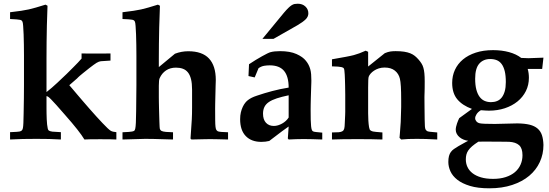

<svg xmlns="http://www.w3.org/2000/svg" viewBox="-20 -744 2929 1024"><path d="M600.6 -39.1V0Q580.1 -1.5 515.1 -1.5Q447.3 -1.5 430.2 0Q404.8 -43 326.7 -131.3Q298.3 -164.1 280.8 -183.6Q263.2 -203.1 252.9 -213.6Q242.7 -224.1 237.5 -227.5Q232.4 -231 228 -231.4V-183.6Q228 -176.3 228 -164.1Q228 -151.9 228.3 -137.5Q228.5 -123 229.2 -107.9Q230 -92.8 231.2 -80.3Q232.4 -67.9 234.6 -58.8Q236.8 -49.8 240.2 -47.9Q245.6 -43.9 258.8 -42Q264.6 -41 304.7 -39.1V0Q274.9 -2 242.4 -2.7Q210 -3.4 174.3 -3.4Q136.2 -3.4 101.3 -2.7Q66.4 -2 33.7 0V-39.1Q55.7 -40 67.9 -40.8Q80.1 -41.5 84 -42.5Q91.8 -44.4 95.9 -47.9Q100.1 -51.3 102.1 -60.8Q104 -70.3 104.7 -88.1Q105.5 -106 106 -137.2Q106.9 -181.6 107.4 -219.5Q107.9 -257.3 107.9 -289.6V-447.8Q107.9 -474.6 107.4 -504.6Q106.9 -534.7 106 -560.8Q105 -586.9 103.5 -605.7Q102.1 -624.5 99.6 -628.9Q97.7 -632.3 95.5 -634.5Q93.3 -636.7 86.9 -638.2Q80.6 -639.6 68.1 -640.6Q55.7 -641.6 33.7 -642.6V-678.7Q68.8 -682.6 93.3 -686.5Q117.7 -690.4 133.3 -693.8Q148.9 -697.3 171.1 -703.6Q193.4 -710 222.7 -719.2L233.4 -713.4L230 -607.4Q229 -563 228.5 -519Q228 -475.1 228 -430.7V-252.9Q241.2 -263.2 256.3 -276.1Q271.5 -289.1 285.9 -302.7Q300.3 -316.4 313.2 -328.6Q326.2 -340.8 335.4 -349.6L371.6 -385.7Q384.3 -398.4 395.3 -409.9Q406.2 -421.4 415 -431.6V-459Q430.7 -458.5 446.5 -458.5Q462.4 -458.5 478 -458.5Q486.3 -458.5 494.1 -458.5Q502 -458.5 512 -458.5Q522 -458.5 535.6 -458.5Q549.3 -458.5 569.3 -459V-420.9L518.1 -417.5Q513.2 -417 507.6 -415Q502 -413.1 495.1 -408.9Q488.3 -404.8 479 -397.9Q469.7 -391.1 456.5 -380.9Q434.1 -363.3 422.6 -353.8Q411.1 -344.2 405.3 -339.4Q399.4 -334.5 397.2 -332Q395 -329.6 391.1 -325.7L349.6 -289.6Q354.5 -284.2 365.2 -271.5Q376 -258.8 390.4 -241.7Q404.8 -224.6 422.1 -204.6Q439.5 -184.6 457.5 -163.8Q475.6 -143.1 493.4 -123.5Q511.2 -104 526.4 -87.9Q541.5 -71.8 553.2 -60.8Q564.9 -49.8 570.8 -46.4Q581.1 -40.5 600.6 -39.1Z M1196.3 -38.6V0Q1159.7 -1 1135.7 -1.5Q1111.8 -2 1100.6 -2Q1092.8 -2 1068.4 -1.5Q1043.9 -1 1001 0L996.1 -4.9L1002.9 -106.9Q1004.4 -134.3 1004.4 -170.9V-265.6Q1004.4 -299.3 998.8 -321.8Q993.2 -344.2 982.2 -357.9Q971.2 -371.6 955.1 -377.4Q939 -383.3 918.5 -383.3Q887.7 -383.3 865.5 -368.4Q843.3 -353.5 831.5 -327.1Q827.1 -317.9 827.1 -287.1V-225.6Q827.1 -215.3 827.4 -199.2Q827.6 -183.1 828.1 -165Q828.6 -147 829.1 -128.7Q829.6 -110.4 830.1 -95.5Q830.6 -80.6 831.1 -70.6Q831.5 -60.5 832 -59.1Q834.5 -49.3 841.6 -45.7Q848.6 -42 865.2 -40.5L902.8 -38.6V0Q835.4 -2 798.8 -2.9Q762.2 -3.9 754.4 -3.4L633.3 0V-38.6Q655.3 -39.6 667.7 -40.5Q680.2 -41.5 684.1 -42.5Q691.4 -43.9 695.3 -46.1Q699.2 -48.3 701.4 -58.1Q703.6 -67.9 704.6 -89.4Q705.6 -110.8 706.1 -151.4Q707.5 -229 707.5 -289.6V-447.8Q707.5 -474.6 707 -504.6Q706.5 -534.7 705.6 -560.8Q704.6 -586.9 703.1 -605.7Q701.7 -624.5 699.2 -628.9Q697.3 -632.8 694.6 -635Q691.9 -637.2 685.3 -638.7Q678.7 -640.1 666.7 -640.9Q654.8 -641.6 633.3 -642.6V-678.7Q668.5 -682.6 692.9 -686.5Q717.3 -690.4 732.9 -693.8Q748.5 -697.3 770.8 -703.6Q793 -710 822.3 -719.2L833 -713.4L829.1 -597.2Q828.1 -552.7 827.6 -512Q827.1 -471.2 827.1 -433.1V-386.2L913.1 -457.5Q947.8 -470.7 983.9 -470.7Q1058.6 -470.7 1094.7 -431.9Q1130.9 -393.1 1130.9 -317.4Q1130.9 -315.9 1130.6 -307.1Q1130.4 -298.3 1129.9 -284.9Q1129.4 -271.5 1129.2 -255.1Q1128.9 -238.8 1128.4 -222.4Q1127.9 -206.1 1127.7 -190.9Q1127.4 -175.8 1127.4 -165Q1127.4 -125.5 1127.7 -102.5Q1127.9 -79.6 1129.4 -67.6Q1130.9 -55.7 1133.8 -51.3Q1136.7 -46.9 1141.6 -43.9Q1149.9 -39.6 1196.3 -38.6Z M1698.7 -36.6V0Q1670.4 -1 1645.8 -1.7Q1621.1 -2.4 1599.1 -2.4Q1578.6 -2.4 1558.8 -1.7Q1539.1 -1 1519.5 0L1515.1 -5.4L1519.5 -69.3Q1511.2 -64 1485.4 -44.9Q1459.5 -25.9 1416 7.8Q1396 12.7 1374 12.7Q1320.8 12.7 1290.8 -18.3Q1260.7 -49.3 1260.7 -108.4Q1260.7 -128.4 1264.6 -144.8Q1268.6 -161.1 1274.7 -174.1Q1280.8 -187 1288.1 -196Q1295.4 -205.1 1302.7 -210.4Q1311 -216.8 1322.5 -222.7Q1334 -228.5 1350.6 -233.9Q1389.2 -247.1 1431.4 -258.3Q1473.6 -269.5 1519.5 -276.9Q1519.5 -336.4 1494.9 -366Q1470.2 -395.5 1418.5 -395.5Q1403.8 -395.5 1388.9 -393.1Q1374 -390.6 1358.9 -380.4L1338.4 -331.1L1305.2 -338.4L1308.1 -401.4Q1325.7 -413.1 1343.5 -424.1Q1361.3 -435.1 1377.2 -443.8Q1393.1 -452.6 1405 -458.5Q1417 -464.4 1422.9 -465.8Q1442.9 -471.2 1473.6 -471.2Q1526.9 -471.2 1561.3 -455.8Q1595.7 -440.4 1611.8 -419.4Q1620.1 -409.2 1625.7 -398.2Q1631.3 -387.2 1634.8 -374.8Q1638.2 -362.3 1639.4 -347.4Q1640.6 -332.5 1640.6 -314Q1640.6 -312.5 1640.4 -303.5Q1640.1 -294.4 1639.6 -281Q1639.2 -267.6 1638.7 -251.2Q1638.2 -234.9 1637.7 -218.5Q1637.2 -202.1 1637 -186.8Q1636.7 -171.4 1636.7 -160.6Q1636.7 -127 1637.2 -105.2Q1637.7 -83.5 1639.2 -70.6Q1640.6 -57.6 1643.1 -51.5Q1645.5 -45.4 1649.4 -43.5Q1653.8 -41 1666.3 -39.8Q1678.7 -38.6 1698.7 -36.6ZM1519.5 -235.8Q1482.4 -228 1456.3 -219.5Q1430.2 -210.9 1413.8 -199.7Q1397.5 -188.5 1390.1 -173.3Q1382.8 -158.2 1382.8 -137.7Q1382.8 -106.4 1398.4 -89.4Q1414.1 -72.3 1440.4 -72.3Q1451.7 -72.3 1462.9 -75.7Q1474.1 -79.1 1484.6 -85Q1495.1 -90.8 1504.2 -99.1Q1513.2 -107.4 1519.5 -117.2ZM1438.5 -536.6H1379.4L1494.1 -675.8Q1507.8 -691.9 1517.6 -701.4Q1527.3 -710.9 1535.4 -716.1Q1543.5 -721.2 1551 -722.7Q1558.6 -724.1 1567.9 -724.1Q1593.3 -724.1 1608.9 -709.2Q1624.5 -694.3 1624.5 -673.3Q1625 -655.8 1610.4 -641.1Q1595.7 -626.5 1566.4 -609.4Z M2312 -37.6V0Q2278.3 -2 2251.5 -2.7Q2224.6 -3.4 2203.6 -3.4Q2178.7 -3.4 2158.2 -2.7Q2137.7 -2 2119.6 0L2110.8 -8.8Q2111.3 -14.2 2113 -35.2Q2114.7 -56.2 2117.2 -93.3L2119.6 -173.3V-211.9Q2119.6 -254.9 2117.9 -282.7Q2116.2 -310.5 2112.8 -324.2Q2106.4 -351.1 2085.9 -367.4Q2065.4 -383.8 2031.2 -383.8Q2014.6 -383.8 2000.2 -379.2Q1985.8 -374.5 1974.9 -367.2Q1963.9 -359.9 1956.5 -351.3Q1949.2 -342.8 1946.3 -334.5Q1943.4 -326.7 1943.4 -277.3V-256.3V-174.3Q1943.4 -159.7 1943.4 -139.4Q1943.4 -119.1 1944.6 -100.1Q1945.8 -81.1 1948.2 -66.4Q1950.7 -51.8 1955.6 -48.8Q1959.5 -46.4 1961.7 -45.2Q1963.9 -43.9 1969.2 -42.7Q1974.6 -41.5 1985.8 -40.5Q1997.1 -39.6 2019.5 -37.6V0Q1992.7 -1 1960.2 -1.5Q1927.7 -2 1889.2 -2Q1843.8 -2 1809.6 -1.5Q1775.4 -1 1750.5 0V-37.6Q1773.4 -37.6 1786.9 -38.8Q1800.3 -40 1807.1 -44.7Q1814 -49.3 1816.2 -59.1Q1818.4 -68.8 1818.8 -86.4L1820.8 -129.9Q1821.3 -136.7 1821.3 -147.7Q1821.3 -158.7 1821.3 -174.3V-238.3Q1821.3 -246.1 1821 -259Q1820.8 -272 1820.6 -286.9Q1820.3 -301.8 1819.8 -317.4Q1819.3 -333 1818.6 -345.9Q1817.9 -358.9 1816.7 -367.9Q1815.4 -377 1814 -378.9Q1812.5 -381.3 1809.8 -383.1Q1807.1 -384.8 1800.8 -386.2Q1794.4 -387.7 1782.7 -388.7Q1771 -389.6 1750.5 -390.1V-427.7Q1794.9 -435.5 1824 -440.9Q1853 -446.3 1867.2 -450.2Q1895 -457.5 1930.2 -473.6L1943.4 -467.8V-389.2L2032.2 -460.4Q2041 -463.9 2047.9 -466.1Q2054.7 -468.3 2061 -469.2Q2067.4 -470.2 2074.2 -470.7Q2081.1 -471.2 2089.8 -471.2Q2116.2 -471.2 2135.3 -468.3Q2154.3 -465.3 2168.2 -459.7Q2182.1 -454.1 2192.4 -445.8Q2202.6 -437.5 2212.4 -426.3Q2221.7 -415.5 2228 -405.5Q2234.4 -395.5 2238 -382.8Q2241.7 -370.1 2243.4 -352.8Q2245.1 -335.4 2245.1 -309.6Q2245.1 -288.1 2244.9 -274.2Q2244.6 -260.3 2244.4 -251Q2244.1 -241.7 2243.9 -235.8Q2243.7 -230 2243.7 -224.6L2244.1 -174.3Q2244.6 -131.3 2244.9 -107.2Q2245.1 -83 2246.1 -70.8Q2247.1 -58.6 2249.3 -54.4Q2251.5 -50.3 2255.4 -46.9Q2258.3 -44.4 2262.2 -43.2Q2266.1 -42 2272.5 -41.3Q2278.8 -40.5 2288.3 -39.8Q2297.9 -39.1 2312 -37.6Z M2429.2 -113.8 2497.1 -163.1Q2446.3 -181.6 2418.9 -214.4Q2391.6 -247.1 2391.6 -301.8Q2391.6 -339.4 2406.2 -371.3Q2420.9 -403.3 2449 -426.8Q2477.1 -450.2 2517.6 -463.4Q2558.1 -476.6 2609.9 -476.6Q2655.8 -476.6 2694.6 -466.1Q2733.4 -455.6 2759.8 -435.1Q2788.6 -433.6 2798.8 -433.6Q2813.5 -433.6 2878.4 -436.5L2871.6 -376.5H2794.4Q2800.8 -354 2800.8 -329.1Q2800.8 -290.5 2784.7 -258.3Q2768.6 -226.1 2740 -202.9Q2711.4 -179.7 2672.4 -166.7Q2633.3 -153.8 2587.4 -153.8Q2579.6 -153.8 2569.1 -154.5Q2558.6 -155.3 2544.9 -156.2Q2529.8 -147.5 2522 -135.5Q2514.2 -123.5 2514.2 -113.3Q2514.2 -104.5 2520.8 -96.7Q2527.3 -88.9 2539.1 -86.4Q2553.2 -83 2619.6 -83L2739.7 -85.9Q2778.8 -85.4 2804.9 -78.9Q2831.1 -72.3 2847.2 -58.3Q2863.3 -44.4 2870.4 -22.9Q2877.4 -1.5 2878.4 29.3Q2878.4 78.1 2858.9 120.4Q2839.4 162.6 2802.5 193.6Q2765.6 224.6 2711.9 242.4Q2658.2 260.3 2589.8 260.3Q2528.3 260.3 2486.6 247.6Q2444.8 234.9 2419.2 214.8Q2393.6 194.8 2382.3 169.7Q2371.1 144.5 2371.1 120.1Q2371.1 101.1 2374.5 88.4Q2377.9 75.7 2384.5 66.7Q2391.1 57.6 2401.4 50.5Q2411.6 43.5 2424.8 35.6Q2448.7 22 2461.7 14.9Q2474.6 7.8 2477.1 6.8Q2464.4 5.4 2452.4 0.5Q2440.4 -4.4 2431.2 -12Q2421.9 -19.5 2416.3 -29.8Q2410.6 -40 2410.6 -52.2Q2410.6 -59.6 2412.6 -68.4Q2414.6 -77.1 2417.5 -85.7Q2420.4 -94.2 2423.6 -101.6Q2426.8 -108.9 2429.2 -113.8ZM2514.2 -324.2Q2514.2 -290 2520.5 -266.1Q2526.9 -242.2 2538.1 -227.3Q2549.3 -212.4 2564.9 -205.8Q2580.6 -199.2 2598.6 -199.2Q2616.2 -199.2 2630.9 -205.1Q2645.5 -210.9 2655.8 -223.9Q2666 -236.8 2671.9 -257.1Q2677.7 -277.3 2677.7 -306.2Q2677.7 -341.3 2671.9 -364.7Q2666 -388.2 2655.3 -402.6Q2644.5 -417 2629.2 -423.1Q2613.8 -429.2 2594.7 -429.2Q2557.6 -429.2 2535.9 -404.3Q2514.2 -379.4 2514.2 -324.2ZM2531.2 11.7Q2510.7 24.9 2497.8 36.1Q2484.9 47.4 2477.5 58.3Q2470.2 69.3 2467.3 80.8Q2464.4 92.3 2464.4 106Q2464.4 127.9 2473.1 146.7Q2481.9 165.5 2500 179.7Q2518.1 193.8 2545.4 201.9Q2572.8 210 2609.9 210Q2647.9 210 2677.2 200.4Q2706.5 190.9 2726.3 174.1Q2746.1 157.2 2756.3 134Q2766.6 110.8 2766.6 84Q2766.6 46.4 2748.5 30.3Q2730.5 14.2 2695.3 12.2Q2682.6 11.7 2652.8 11.7Q2623 11.7 2575.7 11.2Q2567.4 11.2 2556.2 11.2Q2544.9 11.2 2531.2 11.7Z"/></svg>

Font: XB Kayhan
Style: Bold
Weight: 700
Designer: Behnam
Foundry: Irmug
Version: Version 7.300 2009